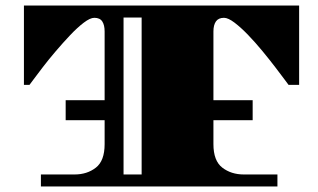

<svg xmlns="http://www.w3.org/2000/svg" viewBox="-20 -670 1144 690"><path d="M127 0V-43H248Q293 -43 324.5 -67.5Q356 -92 356 -152V-238H216V-310H356V-557Q356 -580 347.5 -593Q339 -606 319 -606Q304 -606 281 -588.5Q258 -571 232 -543.5Q206 -516 180 -485.5Q154 -455 133 -427.5Q112 -400 99 -382.5Q86 -365 86 -365H66V-650H1055V-365H1017Q1017 -365 1004 -382.5Q991 -400 970 -427.5Q949 -455 923.5 -486Q898 -517 872 -544Q846 -571 823 -588.5Q800 -606 785 -606Q765 -606 756 -593Q747 -580 747 -557V-310H888V-238H747V-152Q747 -92 779 -67.5Q811 -43 856 -43H977V0ZM424 -43H489V-607H424Z"/></svg>

Font: Diplomata
Style: Regular
Weight: 400
Designer: Eduardo Rodriguez Tunni
Foundry: Eduardo Rodriguez Tunni
Version: Version 1.002; ttfautohint (v1.8.4.7-5d5b);gftools[0.9.23]